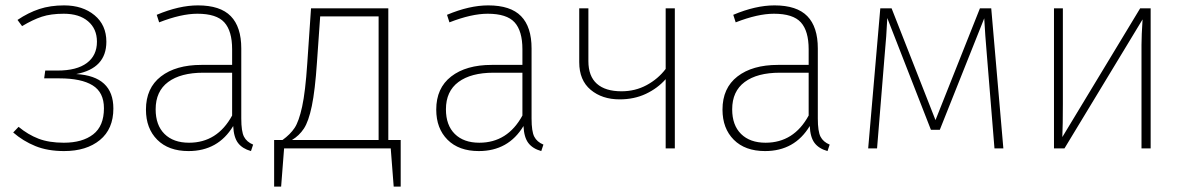

<svg xmlns="http://www.w3.org/2000/svg" viewBox="-20 -551 4407 713"><path d="M375 -396Q375 -297 263 -276Q401 -268 401 -148Q401 -72 351 -31Q301 10 218 10Q157 10 111.5 -8.5Q66 -27 29 -59L49 -80Q84 -51 123 -36Q162 -21 217 -21Q286 -21 326 -52Q366 -83 366 -149Q366 -208 324 -234Q282 -260 201 -260H144L148 -289H194Q265 -289 302.5 -317Q340 -345 340 -396Q340 -444 307 -472Q274 -500 217 -500Q169 -500 135.5 -489Q102 -478 62 -454L45 -477Q85 -504 126 -517.5Q167 -531 218 -531Q287 -531 331 -494.5Q375 -458 375 -396Z M920 -14 912 10Q880 1 864 -20Q848 -41 846 -83Q790 10 680 10Q606 10 564 -32Q522 -74 522 -144Q522 -224 577.5 -267Q633 -310 728 -310H842V-368Q842 -436 813 -468Q784 -500 713 -500Q653 -500 571 -468L562 -496Q645 -531 715 -531Q798 -531 837 -491Q876 -451 876 -371V-111Q876 -63 886 -43.5Q896 -24 920 -14ZM842 -122V-281H735Q651 -281 604.5 -246.5Q558 -212 558 -145Q558 -86 591 -53.5Q624 -21 682 -21Q787 -21 842 -122Z M1468 -31V142H1442L1431 0H1035L1024 142H998V-31H1029Q1058 -52 1074 -76Q1090 -100 1102 -155Q1114 -210 1121 -315L1135 -520H1422V-31ZM1386 -490H1169L1157 -319Q1150 -215 1138 -157.5Q1126 -100 1108.5 -73.5Q1091 -47 1064 -31H1386Z M1998 -14 1990 10Q1958 1 1942 -20Q1926 -41 1924 -83Q1868 10 1758 10Q1684 10 1642 -32Q1600 -74 1600 -144Q1600 -224 1655.5 -267Q1711 -310 1806 -310H1920V-368Q1920 -436 1891 -468Q1862 -500 1791 -500Q1731 -500 1649 -468L1640 -496Q1723 -531 1793 -531Q1876 -531 1915 -491Q1954 -451 1954 -371V-111Q1954 -63 1964 -43.5Q1974 -24 1998 -14ZM1920 -122V-281H1813Q1729 -281 1682.5 -246.5Q1636 -212 1636 -145Q1636 -86 1669 -53.5Q1702 -21 1760 -21Q1865 -21 1920 -122Z M2486 -520V0H2452V-257Q2422 -223 2378.5 -202.5Q2335 -182 2281 -182Q2216 -182 2173.5 -217.5Q2131 -253 2131 -320V-520H2165V-324Q2165 -268 2196.5 -240Q2228 -212 2288 -212Q2339 -212 2381.5 -235Q2424 -258 2452 -295V-520Z M3061 -14 3053 10Q3021 1 3005 -20Q2989 -41 2987 -83Q2931 10 2821 10Q2747 10 2705 -32Q2663 -74 2663 -144Q2663 -224 2718.5 -267Q2774 -310 2869 -310H2983V-368Q2983 -436 2954 -468Q2925 -500 2854 -500Q2794 -500 2712 -468L2703 -496Q2786 -531 2856 -531Q2939 -531 2978 -491Q3017 -451 3017 -371V-111Q3017 -63 3027 -43.5Q3037 -24 3061 -14ZM2983 -122V-281H2876Q2792 -281 2745.5 -246.5Q2699 -212 2699 -145Q2699 -86 2732 -53.5Q2765 -21 2823 -21Q2928 -21 2983 -122Z M3706 0H3673L3645 -344Q3638 -425 3635 -483L3470 -69H3437L3275 -484Q3272 -418 3265 -344L3237 0H3204L3249 -520H3291L3454 -105L3619 -520H3661Z M4253 0H4219V-384Q4219 -419 4223 -479L3933 0H3894V-520H3927V-165Q3927 -88 3925 -42L4214 -520H4253Z"/></svg>

Font: FiraGO UltraLight
Style: Regular
Weight: 200
Designer: bBox Type
Foundry: bBox Type GmbH
Version: Version 1.001